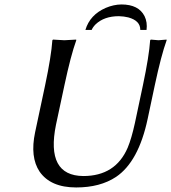

<svg xmlns="http://www.w3.org/2000/svg" viewBox="-20 -824 761 854"><path d="M359.9 -690.9Q379.9 -758.3 450.7 -789.1Q485.4 -803.7 520 -804.2Q596.7 -804.2 623 -752Q636.2 -725.1 631.8 -690.9H604Q604.5 -731.9 550.8 -746.6Q531.2 -751.5 508.8 -752Q443.4 -752 405.3 -715.8Q393.1 -703.6 387.7 -690.9ZM615.7 -444.8Q643.1 -574.2 647.9 -645L650.9 -647.9Q652.8 -647.9 685.1 -645L720.7 -647.9L721.2 -645Q696.8 -577.6 668.5 -444.8L636.7 -294.9Q596.2 -104.5 496.1 -37.1Q425.3 9.8 318.8 9.8Q205.1 9.8 156.2 -60.5Q112.8 -125 136.2 -235.8L180.7 -444.8Q208 -574.2 212.9 -645L215.8 -647.9Q217.8 -647.9 266.1 -645L318.8 -647.9L319.3 -645Q294.9 -577.6 266.6 -444.8L229 -269Q183.1 -42.5 350.6 -41Q493.7 -41 547.9 -167Q564.9 -207.5 580.1 -276.9Z"/></svg>

Font: Linux Biolinum Capitals O
Style: Italic Samll Caps
Weight: 400
Italic angle: -12°
Designer: Philipp H. Poll
Foundry: Philipp H. Poll
Version: Version 0.6.2